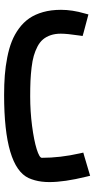

<svg xmlns="http://www.w3.org/2000/svg" viewBox="218 -677 459 935"><g transform="rotate(90 447.5 -209.5)"><path d="M449.7 -127Q522.5 -127 593.3 -136.2Q664.1 -145.5 706.3 -158.7Q748.5 -171.9 748.5 -183.6Q748.5 -272.9 727.1 -367.7L723.1 -385.7L740.7 -390.6L816.4 -413.1L835.9 -418.9L840.8 -398.9Q866.7 -293 866.7 -220.7Q866.7 -201.2 864.5 -183.3Q862.3 -165.5 857.9 -149.7Q853.5 -133.8 847.2 -119.6Q791.5 0 442.9 0Q390.6 0 346.7 -3.4Q302.7 -6.8 259.3 -15.4Q215.8 -23.9 181.9 -37.4Q147.9 -50.8 118.4 -72.5Q88.9 -94.2 69.3 -122.6Q49.8 -150.9 38.8 -189.9Q27.8 -229 27.8 -276.9Q27.8 -332 45.4 -392.1L50.3 -410.6L68.4 -405.8L138.2 -387.2L155.3 -382.3L152.8 -365.2Q144 -306.6 144 -275.9Q144 -248.5 151.4 -226.8Q158.7 -205.1 171.9 -189.5Q185.1 -173.8 206.5 -162.6Q228 -151.4 252 -144.5Q275.9 -137.7 308.8 -133.8Q341.8 -129.9 374.5 -128.4Q407.2 -127 449.7 -127Z"/></g></svg>

Font: Samim FD
Style: Bold-FD
Weight: 700
Foundry: DejaVu fonts team - Redesigned by Saber Rastikerdar
Version: Version 4.0.1